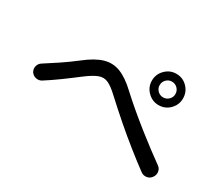

<svg xmlns="http://www.w3.org/2000/svg" viewBox="-103 -920 1205 1047"><g transform="rotate(30 500.0 -396.5)"><path d="M855 -121Q806 -157 747 -204Q688 -251 627.5 -303.5Q567 -356 513 -406Q474 -443 446.5 -455.5Q419 -468 389.5 -457Q360 -446 315 -412Q267 -375 221.5 -342Q176 -309 135 -283Q119 -273 100 -277Q81 -281 70 -297Q60 -314 64.5 -332.5Q69 -351 85 -361Q123 -385 170 -416.5Q217 -448 262 -483Q323 -531 372.5 -545.5Q422 -560 470 -541.5Q518 -523 574 -470Q613 -434 658 -396Q703 -358 749 -321.5Q795 -285 837 -253.5Q879 -222 911 -199Q928 -188 931 -168Q934 -148 922 -132Q911 -116 891.5 -112.5Q872 -109 855 -121ZM751 -484Q711 -484 682 -513Q653 -542 653 -582Q653 -623 682 -652Q711 -681 751 -681Q792 -681 820.5 -652Q849 -623 849 -582Q849 -542 820.5 -513Q792 -484 751 -484ZM751 -533Q772 -533 786.5 -547.5Q801 -562 801 -582Q801 -603 786.5 -617.5Q772 -632 751 -632Q731 -632 716.5 -617.5Q702 -603 702 -582Q702 -562 716.5 -547.5Q731 -533 751 -533Z"/></g></svg>

Font: Zen Maru Gothic Medium
Style: Regular
Weight: 500
Designer: Yoshimichi Ohira
Foundry: Positype
Version: Version 1.001